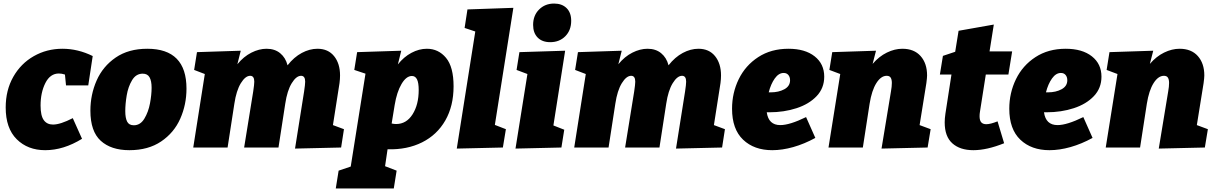

<svg xmlns="http://www.w3.org/2000/svg" viewBox="-20 -829 6835 1079"><path d="M208 -236Q208 -179 226 -154Q244 -129 278 -129Q319 -129 389 -165L441 -49Q337 15 234 15Q136 15 74 -46.5Q12 -108 12 -225Q12 -322 54.5 -397Q97 -472 170 -513.5Q243 -555 331 -555Q418 -555 501 -514L476 -349H351L345 -410Q327 -416 311 -416Q262 -416 235 -362.5Q208 -309 208 -236Z M1028 -331Q1028 -241 993 -162Q958 -83 885.5 -34Q813 15 707 15Q604 15 546 -38Q488 -91 488 -207Q488 -297 523 -376.5Q558 -456 630 -505.5Q702 -555 808 -555Q1028 -555 1028 -331ZM684 -205Q684 -166 694.5 -145.5Q705 -125 732 -125Q769 -125 791.5 -162.5Q814 -200 823 -248.5Q832 -297 832 -336Q832 -374 820.5 -394.5Q809 -415 782 -415Q744 -415 722 -378Q700 -341 692 -292.5Q684 -244 684 -205Z M1851 -126 1913 -103 1897 0 1638 6 1689 -315Q1695 -355 1695 -370Q1695 -403 1672 -403Q1645 -403 1619.5 -361.5Q1594 -320 1583 -246L1545 0H1352L1403 -315Q1409 -355 1409 -370Q1409 -403 1386 -403Q1359 -403 1333.5 -361.5Q1308 -320 1297 -246L1259 0H1066L1131 -413L1071 -436L1087 -536L1333 -544L1314 -468Q1349 -511 1392.5 -533Q1436 -555 1478 -555Q1524 -555 1554.5 -530Q1585 -505 1596 -462Q1632 -508 1676 -531.5Q1720 -555 1764 -555Q1824 -555 1857.5 -513.5Q1891 -472 1891 -405Q1891 -385 1888 -362Z M2158 10 2144 105 2209 130 2193 230H1867L1883 130L1951 107L2034 -415L1971 -436L1987 -536L2235 -544L2216 -467Q2249 -509 2292 -532Q2335 -555 2379 -555Q2444 -555 2486.5 -504Q2529 -453 2529 -344Q2529 -233 2482.5 -152Q2436 -71 2352 -29Q2268 13 2158 10ZM2198 -239 2181 -135Q2194 -132 2206 -132Q2264 -132 2298.5 -186.5Q2333 -241 2333 -323Q2333 -364 2323.5 -383Q2314 -402 2295 -402Q2263 -402 2236.5 -357Q2210 -312 2198 -239Z M2607 -776 2865 -785 2761 -127 2823 -103 2806 0 2547 6 2651 -652 2591 -672Z M2899 -536 3156 -544 3090 -124 3151 -100 3135 0 2877 6 2944 -413 2883 -436ZM2976 -689Q2976 -742 3009.5 -775.5Q3043 -809 3094 -809Q3138 -809 3164 -783.5Q3190 -758 3190 -712Q3190 -659 3157 -625.5Q3124 -592 3072 -592Q3027 -592 3001.5 -618Q2976 -644 2976 -689Z M3992 -126 4054 -103 4038 0 3779 6 3830 -315Q3836 -355 3836 -370Q3836 -403 3813 -403Q3786 -403 3760.5 -361.5Q3735 -320 3724 -246L3686 0H3493L3544 -315Q3550 -355 3550 -370Q3550 -403 3527 -403Q3500 -403 3474.5 -361.5Q3449 -320 3438 -246L3400 0H3207L3272 -413L3212 -436L3228 -536L3474 -544L3455 -468Q3490 -511 3533.5 -533Q3577 -555 3619 -555Q3665 -555 3695.5 -530Q3726 -505 3737 -462Q3773 -508 3817 -531.5Q3861 -555 3905 -555Q3965 -555 3998.5 -513.5Q4032 -472 4032 -405Q4032 -385 4029 -362Z M4304 -198H4289Q4299 -126 4365 -126Q4418 -126 4510 -171L4562 -54Q4500 -20 4438 -2.5Q4376 15 4320 15Q4218 15 4156 -44Q4094 -103 4094 -218Q4094 -307 4131.5 -384Q4169 -461 4241 -508Q4313 -555 4411 -555Q4504 -555 4558 -512.5Q4612 -470 4612 -398Q4612 -334 4569.5 -289Q4527 -244 4456.5 -221Q4386 -198 4304 -198ZM4300 -310H4311Q4356 -310 4388 -327.5Q4420 -345 4420 -378Q4420 -396 4410.5 -407.5Q4401 -419 4384 -419Q4356 -419 4334 -388Q4312 -357 4300 -310Z M5148 -126 5210 -103 5193 0 4934 6 4987 -315Q4992 -343 4992 -363Q4992 -382 4985.5 -392.5Q4979 -403 4963 -403Q4931 -403 4905 -362Q4879 -321 4867 -246L4829 0H4636L4702 -413L4641 -436L4657 -536L4903 -544L4884 -470Q4920 -512 4964 -533.5Q5008 -555 5051 -555Q5117 -555 5153.5 -514Q5190 -473 5190 -405Q5190 -392 5186 -362Z M5520 -410 5487 -200Q5485 -188 5485 -176Q5485 -152 5494.5 -141.5Q5504 -131 5523 -131Q5546 -131 5586 -147L5623 -24Q5526 15 5450 15Q5375 15 5332 -23.5Q5289 -62 5289 -141Q5289 -163 5293 -190L5327 -410H5262L5279 -515L5348 -538L5367 -656L5565 -691L5541 -540H5668L5647 -410Z M5862 -198H5847Q5857 -126 5923 -126Q5976 -126 6068 -171L6120 -54Q6058 -20 5996 -2.5Q5934 15 5878 15Q5776 15 5714 -44Q5652 -103 5652 -218Q5652 -307 5689.5 -384Q5727 -461 5799 -508Q5871 -555 5969 -555Q6062 -555 6116 -512.5Q6170 -470 6170 -398Q6170 -334 6127.5 -289Q6085 -244 6014.5 -221Q5944 -198 5862 -198ZM5858 -310H5869Q5914 -310 5946 -327.5Q5978 -345 5978 -378Q5978 -396 5968.5 -407.5Q5959 -419 5942 -419Q5914 -419 5892 -388Q5870 -357 5858 -310Z M6706 -126 6768 -103 6751 0 6492 6 6545 -315Q6550 -343 6550 -363Q6550 -382 6543.5 -392.5Q6537 -403 6521 -403Q6489 -403 6463 -362Q6437 -321 6425 -246L6387 0H6194L6260 -413L6199 -436L6215 -536L6461 -544L6442 -470Q6478 -512 6522 -533.5Q6566 -555 6609 -555Q6675 -555 6711.5 -514Q6748 -473 6748 -405Q6748 -392 6744 -362Z"/></svg>

Font: Bitter Pro Black
Style: Italic
Weight: 900
Italic angle: -9°
Designer: Sol Matas, and Bitter project Authors
Foundry: Sol Matas
Version: Version 1.010